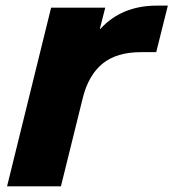

<svg xmlns="http://www.w3.org/2000/svg" viewBox="-20 -657 612 677"><path d="M571.8 -637.2 530.8 -473.1H477.1Q391.1 -473.1 341.6 -432.6Q292 -392.1 272 -312L194.8 0H4.9L160.2 -629.9H351.1L332 -555.2H334Q409.2 -637.2 533.2 -637.2Z"/></svg>

Font: Sinkin Sans 800 Black Italic
Style: Regular
Weight: 900
Italic angle: -112°
Designer: Keith Bates
Foundry: K-Type
Version: Sinkin Sans (version 1.0)  by Keith Bates   •   © 2014   www